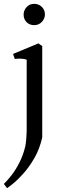

<svg xmlns="http://www.w3.org/2000/svg" viewBox="-42 -696 300 1000"><path d="M-22 262Q-5 246 17 218Q39 190 58.5 152Q78 114 89 69Q93 52 94.5 30.5Q96 9 97 -13V-385Q84 -390 66.5 -390.5Q49 -391 35 -389L26 -415L158 -470L178 -456V20Q164 81 137 127.5Q110 174 80.5 207Q51 240 27 259.5Q3 279 -5 284ZM136 -565Q112 -565 96.5 -580.5Q81 -596 81 -620Q81 -642 96.5 -659Q112 -676 136 -676Q160 -676 176 -660Q192 -644 192 -621Q192 -599 176 -582Q160 -565 136 -565Z"/></svg>

Font: Joan
Style: Regular
Weight: 400
Designer: Paolo Biagini
Version: Version 1.001; ttfautohint (v1.8.4.7-5d5b);gftools[0.9.30]